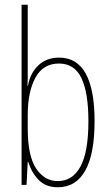

<svg xmlns="http://www.w3.org/2000/svg" viewBox="-20 -873 464 810"><path d="M97 -574Q97 -558 97 -541Q97 -524 96 -511H98Q107 -564 141.5 -597Q176 -630 229 -630Q305 -630 342 -562Q379 -494 379 -362Q379 -223 339.5 -153Q300 -83 224 -83Q174 -83 144 -113Q114 -143 99 -190H97L92 -93H71V-853H97ZM229 -605Q162 -605 129.5 -545.5Q97 -486 97 -387V-332Q97 -215 132.5 -162Q168 -109 224 -109Q286 -109 319.5 -170.5Q353 -232 353 -362Q353 -482 323.5 -543.5Q294 -605 229 -605Z"/></svg>

Font: Noto Sans Kannada UI ExtraCondensed Thin
Style: Regular
Weight: 100
Width: 2
Designer: Jelle Bosma - Monotype Design Team
Foundry: Monotype Imaging Inc.
Version: Version 2.005; ttfautohint (v1.8.4.7-5d5b)